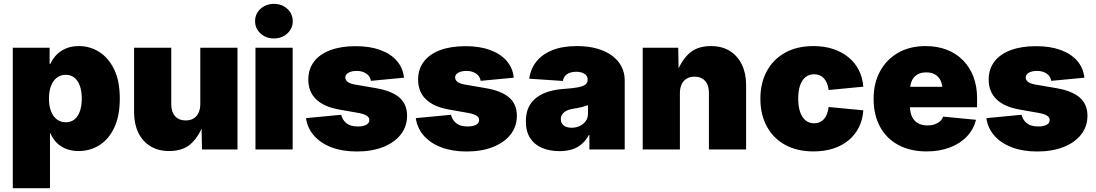

<svg xmlns="http://www.w3.org/2000/svg" viewBox="-20 -787 5769 1011"><path d="M47.4 204.1V-535.6H241.2V-450.7H245.1Q257.3 -477.5 278.1 -498.8Q298.8 -520 328.1 -532.2Q357.4 -544.4 395.5 -544.4Q453.1 -544.4 502.2 -513.7Q551.3 -482.9 581.1 -421.6Q610.8 -360.4 610.8 -268.1Q610.8 -177.7 582.3 -116.2Q553.7 -54.7 504.4 -23.2Q455.1 8.3 393.6 8.3Q356.9 8.3 327.6 -3.4Q298.3 -15.1 277.8 -36.1Q257.3 -57.1 245.6 -85.4H243.2V204.1ZM326.2 -143.1Q353 -143.1 371.8 -158Q390.6 -172.9 400.6 -201.2Q410.6 -229.5 410.6 -268.1Q410.6 -306.6 400.6 -334.7Q390.6 -362.8 371.8 -377.9Q353 -393.1 326.2 -393.1Q299.3 -393.1 279.3 -377.9Q259.3 -362.8 248.5 -334.7Q237.8 -306.6 237.8 -268.1Q237.8 -229.5 248.5 -201.7Q259.3 -173.8 279.3 -158.4Q299.3 -143.1 326.2 -143.1Z M870.6 8.3Q813.5 8.3 771.7 -17.3Q730 -43 708 -89.1Q686 -135.3 686 -195.8V-535.6H881.8V-237.8Q881.8 -197.8 901.9 -175.3Q921.9 -152.8 958 -152.8Q981.9 -152.8 999 -163.1Q1016.1 -173.3 1025.4 -192.9Q1034.7 -212.4 1034.7 -240.2V-535.6H1230.5V0H1043.5L1041 -140.6H1053.2Q1032.7 -76.7 990 -34.2Q947.3 8.3 870.6 8.3Z M1325.2 0V-535.6H1521V0ZM1422.4 -584.5Q1380.4 -584.5 1351.8 -610.8Q1323.2 -637.2 1323.2 -675.3Q1323.2 -714.4 1351.8 -740.5Q1380.4 -766.6 1422.4 -766.6Q1464.4 -766.6 1492.9 -740.5Q1521.5 -714.4 1521.5 -675.3Q1521.5 -637.2 1492.9 -610.8Q1464.4 -584.5 1422.4 -584.5Z M1858.9 10.7Q1784.2 10.7 1726.8 -10.7Q1669.4 -32.2 1634.3 -71.8Q1599.1 -111.3 1591.3 -165L1776.4 -182.6Q1784.2 -153.8 1804.9 -137.5Q1825.7 -121.1 1863.8 -121.1Q1892.6 -121.1 1908.7 -129.9Q1924.8 -138.7 1924.8 -154.8Q1924.8 -169.4 1909.9 -178.5Q1895 -187.5 1863.8 -192.9L1767.1 -210Q1686 -224.1 1644.8 -263.9Q1603.5 -303.7 1603.5 -367.7Q1603.5 -423.3 1633.5 -462.6Q1663.6 -502 1719.5 -522.9Q1775.4 -543.9 1853 -543.9Q1927.2 -543.9 1982.2 -523.9Q2037.1 -503.9 2069.3 -467Q2101.6 -430.2 2107.4 -377.9L1933.1 -361.3Q1928.7 -386.7 1908 -400.1Q1887.2 -413.6 1858.4 -413.6Q1832 -413.6 1815.2 -404.3Q1798.3 -395 1798.3 -378.9Q1798.3 -366.7 1809.6 -356.7Q1820.8 -346.7 1849.1 -341.8L1960 -322.8Q2043 -308.6 2083.3 -273.2Q2123.5 -237.8 2123.5 -177.7Q2123.5 -120.6 2089.8 -78.1Q2056.2 -35.6 1996.6 -12.5Q1937 10.7 1858.9 10.7Z M2437 10.7Q2362.3 10.7 2304.9 -10.7Q2247.6 -32.2 2212.4 -71.8Q2177.2 -111.3 2169.4 -165L2354.5 -182.6Q2362.3 -153.8 2383.1 -137.5Q2403.8 -121.1 2441.9 -121.1Q2470.7 -121.1 2486.8 -129.9Q2502.9 -138.7 2502.9 -154.8Q2502.9 -169.4 2488 -178.5Q2473.1 -187.5 2441.9 -192.9L2345.2 -210Q2264.2 -224.1 2222.9 -263.9Q2181.6 -303.7 2181.6 -367.7Q2181.6 -423.3 2211.7 -462.6Q2241.7 -502 2297.6 -522.9Q2353.5 -543.9 2431.2 -543.9Q2505.4 -543.9 2560.3 -523.9Q2615.2 -503.9 2647.5 -467Q2679.7 -430.2 2685.5 -377.9L2511.2 -361.3Q2506.8 -386.7 2486.1 -400.1Q2465.3 -413.6 2436.5 -413.6Q2410.2 -413.6 2393.3 -404.3Q2376.5 -395 2376.5 -378.9Q2376.5 -366.7 2387.7 -356.7Q2398.9 -346.7 2427.2 -341.8L2538.1 -322.8Q2621.1 -308.6 2661.4 -273.2Q2701.7 -237.8 2701.7 -177.7Q2701.7 -120.6 2668 -78.1Q2634.3 -35.6 2574.7 -12.5Q2515.1 10.7 2437 10.7Z M2926.3 8.8Q2874 8.8 2834 -8.3Q2793.9 -25.4 2771.5 -60.1Q2749 -94.7 2749 -147.9Q2749 -192.4 2764.2 -223.4Q2779.3 -254.4 2806.6 -274.4Q2834 -294.4 2870.1 -305.2Q2906.2 -315.9 2948.7 -318.8Q2994.1 -321.8 3021.7 -326.9Q3049.3 -332 3061.8 -341.3Q3074.2 -350.6 3074.2 -365.7V-367.7Q3074.2 -380.9 3066.7 -390.1Q3059.1 -399.4 3045.7 -404.3Q3032.2 -409.2 3013.7 -409.2Q2995.1 -409.2 2980.2 -403.8Q2965.3 -398.4 2956.1 -387.7Q2946.8 -377 2943.8 -360.8L2766.6 -372.6Q2773.4 -422.9 2803.2 -461.4Q2833 -500 2887 -522.2Q2940.9 -544.4 3018.1 -544.4Q3076.7 -544.4 3123.3 -531.2Q3169.9 -518.1 3202.6 -493.9Q3235.4 -469.7 3252.4 -436.8Q3269.5 -403.8 3269.5 -364.3V0H3083.5V-75.7H3080.6Q3063.5 -44.9 3040.8 -26.4Q3018.1 -7.8 2989.5 0.5Q2960.9 8.8 2926.3 8.8ZM2989.7 -114.3Q3011.7 -114.3 3031.5 -123Q3051.3 -131.8 3063.7 -148.7Q3076.2 -165.5 3076.2 -189.9V-233.4Q3068.4 -230.5 3059.8 -227.8Q3051.3 -225.1 3041.5 -222.7Q3031.7 -220.2 3021 -218.3Q3010.3 -216.3 2998 -214.4Q2976.1 -210.9 2961.7 -203.1Q2947.3 -195.3 2940.2 -184.3Q2933.1 -173.3 2933.1 -159.7Q2933.1 -145 2940.4 -134.8Q2947.8 -124.5 2960.4 -119.4Q2973.1 -114.3 2989.7 -114.3Z M3560.1 -295.4V0H3364.3V-535.6H3551.3L3553.7 -395.5H3541.5Q3561.5 -459 3604.5 -501.7Q3647.5 -544.4 3723.6 -544.4Q3781.7 -544.4 3823 -518.6Q3864.3 -492.7 3886.5 -446.5Q3908.7 -400.4 3908.7 -340.3V0H3712.9V-298.3Q3712.9 -338.4 3692.9 -360.8Q3672.9 -383.3 3636.7 -383.3Q3613.3 -383.3 3595.9 -373Q3578.6 -362.8 3569.3 -343.3Q3560.1 -323.7 3560.1 -295.4Z M4263.7 10.3Q4176.8 10.3 4114 -24.4Q4051.3 -59.1 4017.6 -121.6Q3983.9 -184.1 3983.9 -267.1Q3983.9 -349.6 4017.6 -412.1Q4051.3 -474.6 4114 -509.5Q4176.8 -544.4 4263.7 -544.4Q4320.3 -544.4 4366.7 -529.1Q4413.1 -513.7 4447.5 -485.6Q4481.9 -457.5 4502 -418.2Q4522 -378.9 4525.9 -330.6L4343.3 -313Q4340.8 -333 4334.5 -348.4Q4328.1 -363.8 4318.4 -374.5Q4308.6 -385.3 4295.7 -390.6Q4282.7 -396 4267.1 -396Q4241.2 -396 4222.4 -381.6Q4203.6 -367.2 4193.4 -338.6Q4183.1 -310.1 4183.1 -267.6Q4183.1 -225.6 4193.4 -196.5Q4203.6 -167.5 4222.4 -152.6Q4241.2 -137.7 4267.1 -137.7Q4282.7 -137.7 4295.7 -143.3Q4308.6 -148.9 4318.6 -159.9Q4328.6 -170.9 4334.7 -187Q4340.8 -203.1 4343.3 -223.6L4525.9 -206.1Q4522.5 -156.7 4502.7 -116.9Q4482.9 -77.1 4448.7 -48.6Q4414.6 -20 4367.7 -4.9Q4320.8 10.3 4263.7 10.3Z M4858.9 10.3Q4773.9 10.3 4710.9 -23.4Q4647.9 -57.1 4614 -119.4Q4580.1 -181.6 4580.1 -267.1Q4580.1 -349.6 4614.3 -412.1Q4648.4 -474.6 4710 -509.5Q4771.5 -544.4 4854 -544.4Q4915.5 -544.4 4965.3 -525.1Q5015.1 -505.9 5050.8 -469.7Q5086.4 -433.6 5105.7 -383.1Q5125 -332.5 5125 -269.5V-222.2H4639.6V-330.1H5034.2L4943.4 -308.6Q4943.4 -339.8 4933.3 -361.6Q4923.3 -383.3 4904.3 -394.5Q4885.3 -405.8 4857.4 -405.8Q4829.6 -405.8 4810.3 -394.5Q4791 -383.3 4781.2 -361.6Q4771.5 -339.8 4771.5 -308.6V-228Q4771.5 -194.3 4782.7 -171.6Q4793.9 -148.9 4814.9 -137.7Q4835.9 -126.5 4863.8 -126.5Q4884.3 -126.5 4900.9 -132.1Q4917.5 -137.7 4929.2 -147.9Q4940.9 -158.2 4946.3 -172.9L5119.1 -156.2Q5106.9 -106 5071.5 -68.6Q5036.1 -31.2 4981.9 -10.5Q4927.7 10.3 4858.9 10.3Z M5441.4 10.7Q5366.7 10.7 5309.3 -10.7Q5252 -32.2 5216.8 -71.8Q5181.6 -111.3 5173.8 -165L5358.9 -182.6Q5366.7 -153.8 5387.5 -137.5Q5408.2 -121.1 5446.3 -121.1Q5475.1 -121.1 5491.2 -129.9Q5507.3 -138.7 5507.3 -154.8Q5507.3 -169.4 5492.4 -178.5Q5477.5 -187.5 5446.3 -192.9L5349.6 -210Q5268.6 -224.1 5227.3 -263.9Q5186 -303.7 5186 -367.7Q5186 -423.3 5216.1 -462.6Q5246.1 -502 5302 -522.9Q5357.9 -543.9 5435.5 -543.9Q5509.8 -543.9 5564.7 -523.9Q5619.6 -503.9 5651.9 -467Q5684.1 -430.2 5689.9 -377.9L5515.6 -361.3Q5511.2 -386.7 5490.5 -400.1Q5469.7 -413.6 5440.9 -413.6Q5414.6 -413.6 5397.7 -404.3Q5380.9 -395 5380.9 -378.9Q5380.9 -366.7 5392.1 -356.7Q5403.3 -346.7 5431.6 -341.8L5542.5 -322.8Q5625.5 -308.6 5665.8 -273.2Q5706.1 -237.8 5706.1 -177.7Q5706.1 -120.6 5672.4 -78.1Q5638.7 -35.6 5579.1 -12.5Q5519.5 10.7 5441.4 10.7Z"/></svg>

Font: Inter 20pt Black
Style: Regular
Weight: 900
Version: Version 4.001;git-66647c0bb